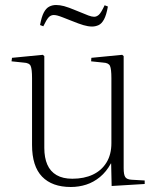

<svg xmlns="http://www.w3.org/2000/svg" viewBox="-20 -733 626 767"><path d="M263 14Q188 14 148 -27.5Q108 -69 108 -154V-421Q108 -457 102.5 -469.5Q97 -482 74 -483L26 -488L28 -502L151 -514L157 -509V-142Q157 -103 169 -75.5Q181 -48 206 -33.5Q231 -19 269 -19Q316 -19 351 -35.5Q386 -52 405.5 -84Q425 -116 425 -161V-421Q425 -457 419.5 -469.5Q414 -482 392 -483L344 -488L345 -502L468 -514L474 -509V-61Q474 -35 480.5 -25.5Q487 -16 506 -15L558 -12V2L426 10L424 -80H423Q405 -47 379.5 -26Q354 -5 324.5 4.5Q295 14 263 14ZM348 -627Q332 -627 313.5 -632.5Q295 -638 268 -649Q245 -658 231 -663.5Q217 -669 209 -671Q201 -673 195 -673Q183 -673 174.5 -664Q166 -655 153 -628L140 -633Q146 -666 155 -683Q164 -700 176.5 -706.5Q189 -713 204 -713Q219 -713 236 -708.5Q253 -704 284 -691Q320 -676 333.5 -671Q347 -666 356 -666Q366 -666 375 -674Q384 -682 398 -712L411 -707Q405 -673 395.5 -655.5Q386 -638 373.5 -632.5Q361 -627 348 -627Z"/></svg>

Font: Literata 60pt ExtraLight
Style: Regular
Weight: 250
Designer: Latin by Veronika Burian and Jose Scaglione. Greek by Irene Vlachou. Cyrillic by Vera Evstafieva.
Foundry: TypeTogether
Version: Version 3.103;gftools[0.9.29]